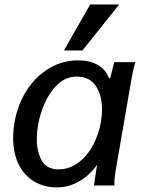

<svg xmlns="http://www.w3.org/2000/svg" viewBox="-20 -827 640 856"><path d="M38.5 -212Q38.5 -245 44.5 -280Q58 -359.5 98.2 -422.8Q138.5 -486 198.5 -522Q258.5 -558 328.5 -558Q380 -558 415.5 -537.8Q451 -517.5 466.5 -477L471.5 -480L489.5 -550H583.5Q576 -525 571.5 -503.2Q567 -481.5 562.5 -453.5L496 -68.5Q495.5 -65 493.5 -52.5Q491.5 -40 490.5 -27.5Q489.5 -15 489.5 0H399Q400.5 -11.5 403.5 -30.8Q406.5 -50 408 -61L413 -93Q396.5 -68.5 370.5 -45.2Q344.5 -22 309.5 -6.8Q274.5 8.5 235.5 8.5Q174.5 8.5 130 -19.2Q85.5 -47 62 -96.8Q38.5 -146.5 38.5 -212ZM430 -283.5Q435 -314.5 435 -337.5Q435 -402 407 -443.8Q379 -485.5 324 -485.5Q274 -485.5 237.2 -450.8Q200.5 -416 179 -366.2Q157.5 -316.5 149.5 -269Q144 -236 144 -208.5Q144 -150.5 166.2 -111.2Q188.5 -72 240.5 -72Q289 -72 328.8 -101.5Q368.5 -131 394.5 -179.5Q420.5 -228 430 -283.5ZM265 -602 382 -807H511.5L347.5 -602Z"/></svg>

Font: JuliaMono MediumItalic
Style: Regular
Weight: 500
Italic angle: -9°
Monospace: yes
Designer: cormullion
Foundry: corm
Version: Version 0.049; ttfautohint (v1.8.4)